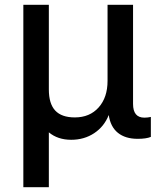

<svg xmlns="http://www.w3.org/2000/svg" viewBox="-20 -568 676 798"><path d="M77 -548H183V-196Q183 -137 209.5 -108.5Q236 -80 291 -80Q353 -80 390 -121.5Q427 -163 427 -232V-548H533V-136Q533 -79 580 -79Q594 -79 607 -82V1Q588 9 552 9Q501 9 470 -16Q439 -41 432 -90Q413 -42 371.5 -14.5Q330 13 276 13Q220 13 183 -18V210H77Z"/></svg>

Font: Application Medium
Style: Regular
Weight: 500
Designer: Wei Huang
Foundry: Wei Huang
Version: Version 0.012